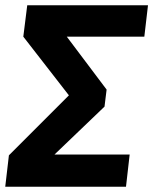

<svg xmlns="http://www.w3.org/2000/svg" viewBox="-27 -713 585 733"><path d="M372 -306 181 -123H468L454 0H-7L7 -120L236 -349L62 -573L77 -693H538L524 -573H228L380 -371Z"/></svg>

Font: Qjlgwqiwhsfqbnnlvksmvfsycuq
Style: Regular
Weight: 700
Italic angle: -8°
Designer: Carrois Corporate & Edenspiekermann
Foundry: Carrois Corporate GbR & Edenspiekermann AG
Version: Version 2.001